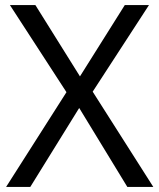

<svg xmlns="http://www.w3.org/2000/svg" viewBox="-20 -734 626 754"><path d="M582 0H480L291 -310L99 0H4L241 -372L19 -714H119L294 -434L470 -714H565L344 -374Z"/></svg>

Font: Noto Sans Imperial Aramaic
Style: Regular
Weight: 400
Designer: Monotype Design Team
Foundry: Monotype Imaging Inc.
Version: Version 2.001; ttfautohint (v1.8.4.7-5d5b)